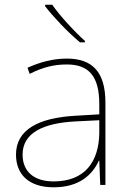

<svg xmlns="http://www.w3.org/2000/svg" viewBox="-20 -786 551 816"><path d="M202 -766H172V-759C207 -714 267 -650 320 -606H341V-612C296 -652 231 -723 202 -766ZM264 -537C205 -537 150 -522 97 -498L106 -472C163 -501 211 -512 264 -512C357 -512 402 -463 402 -343V-300L299 -294C142 -285 48 -234 48 -129C48 -45 102 10 208 10C316 10 372 -42 400 -103H402L406 0H428V-350C428 -480 373 -537 264 -537ZM301 -270 402 -275V-220C400 -99 341 -15 208 -15C123 -15 76 -58 76 -129C76 -222 165 -263 301 -270Z"/></svg>

Font: Noto Sans Ethiopic Thin
Style: Regular
Weight: 100
Designer: Monotype Design Team
Foundry: Monotype Imaging Inc.
Version: Version 2.102